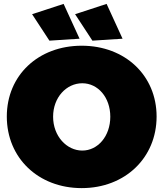

<svg xmlns="http://www.w3.org/2000/svg" viewBox="-20 -951 840 987"><path d="M307 -931 145 -878 234 -742 389 -752ZM528 -931 366 -878 455 -742 610 -752ZM400 -716C177 -716 15 -564 15 -352C15 -139 177 16 400 16C623 16 785 -140 785 -352C785 -563 623 -716 400 -716ZM403 -523C483 -523 547 -451 547 -351C547 -251 483 -177 403 -177C323 -177 253 -251 253 -351C253 -451 322 -523 403 -523Z"/></svg>

Font: Montserrat-Arabic Black
Style: Regular
Weight: 900
Designer: Mohamed Gaber
Foundry: Kief Type Foundry
Version: Version 5.008;PS 005.008;hotconv 1.0.88;makeotf.lib2.5.64775